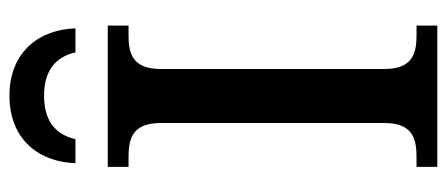

<svg xmlns="http://www.w3.org/2000/svg" viewBox="-296 -672 967 416"><g transform="rotate(-90 188.0 -463.5)"><path d="M43 -784H95C106 -832 140 -852 189 -852C238 -852 272 -832 283 -784H335C333 -859 287 -927 189 -927C91 -927 45 -859 43 -784ZM35 0H341V-45H320C280 -45 247 -54 247 -115V-599C247 -660 280 -669 320 -669H341V-714H35V-669H56C97 -669 130 -660 130 -599V-115C130 -54 97 -45 56 -45H35Z"/></g></svg>

Font: Noto Serif Thai Medium
Style: Regular
Weight: 500
Designer: Monotype Design Team
Foundry: Monotype Imaging Inc.
Version: Version 1.901;PS 001.901;hotconv 1.0.88;makeotf.lib2.5.64775